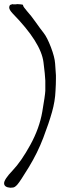

<svg xmlns="http://www.w3.org/2000/svg" viewBox="-88 -757 316 919"><path d="M-26.4 140.6 -38.1 141.6Q-67.4 139.6 -68.4 121.1Q-68.4 121.1 -68.4 120.1Q-68.4 101.6 -27.3 58.6Q13.7 15.6 57.1 -63.5Q100.6 -142.6 114.3 -221.7Q127.9 -300.8 128.9 -322.3Q128.9 -322.3 128.9 -345.7V-371.1Q127.9 -398.4 120.1 -459Q108.4 -553.7 -27.3 -692.4Q-43.9 -710 -43.9 -720.7V-721.7Q-43 -732.4 -37.1 -734.4Q-32.2 -736.3 -27.3 -737.3Q-26.4 -736.3 -25.4 -736.3Q-21.5 -736.3 -17.6 -736.3Q-17.6 -736.3 -11.7 -736.3Q-9.8 -736.3 -5.9 -737.3Q0 -737.3 9.8 -736.3Q22.5 -735.4 22.5 -732.4V-731.4V-730.5Q23.4 -724.6 41 -704.1Q60.5 -682.6 82.5 -651.4Q104.5 -620.1 121.1 -599.1Q137.7 -578.1 155.8 -530.8Q173.8 -483.4 175.8 -453.1Q177.7 -421.9 179.7 -396.5Q179.7 -396.5 179.7 -379.9Q179.7 -355.5 177.7 -322.3Q175.8 -273.4 161.1 -221.2Q146.5 -168.9 119.1 -97.2Q91.8 -25.4 49.8 43.5Q7.8 112.3 -4.9 126.5Q-17.6 140.6 -26.4 140.6Z"/></svg>

Font: Drukaatie burti
Style: Light
Weight: 300
Version: Version 0.14